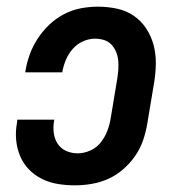

<svg xmlns="http://www.w3.org/2000/svg" viewBox="-20 -548 540 576"><path d="M205 8Q179 8 154 4Q129 0 106.5 -11Q84 -22 67 -39.5Q50 -57 40.5 -79.5Q31 -102 28.5 -127.5Q26 -153 31 -180L32 -189H143L142 -184Q139 -166 141.5 -148Q144 -130 153.5 -116Q163 -102 179 -95Q195 -88 213 -88Q232 -88 251 -96.5Q270 -105 282.5 -121Q295 -137 302 -155.5Q309 -174 312 -193L332 -313Q334 -327 335 -341Q336 -355 334.5 -368Q333 -381 328 -393Q323 -405 314 -414.5Q305 -424 292 -428Q279 -432 265 -432Q247 -432 229 -424Q211 -416 198 -401Q185 -386 177.5 -368Q170 -350 167 -332V-331H56V-333Q60 -359 69 -384Q78 -409 93 -432Q108 -455 128 -474Q148 -493 172 -505.5Q196 -518 222 -523Q248 -528 273 -528Q303 -528 331 -522Q359 -516 381.5 -500.5Q404 -485 419 -462Q434 -439 441 -412Q448 -385 447.5 -356Q447 -327 442 -298L422 -178Q418 -153 409.5 -128Q401 -103 386 -81Q371 -59 350.5 -41Q330 -23 306 -12Q282 -1 256 3.5Q230 8 205 8Z"/></svg>

Font: Iosevka
Style: Bold Italic
Weight: 700
Italic angle: -9°
Monospace: yes
Designer: Belleve Invis
Foundry: Belleve Invis
Version: Version 32.5.0; ttfautohint (v1.8.4)